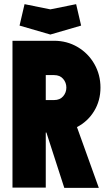

<svg xmlns="http://www.w3.org/2000/svg" viewBox="-20 -902 523 923"><path d="M40 -706H240Q302 -706 353 -676Q404 -646 433.5 -594.5Q463 -543 463 -481Q463 -418 432.5 -368Q402 -318 350 -291L455 1H289L203 -265H200V0H40ZM240 -421Q268 -421 283.5 -439Q299 -457 299 -481Q299 -505 283.5 -523Q268 -541 240 -541H200V-421ZM74 -779 98 -882 222 -857 346 -882 370 -779 222 -736Z"/></svg>

Font: Lineal Heavy
Style: Regular
Weight: 900
Designer: Created by Frank Adebiaye with contributions from Anton Moglia & Ariel Martín Pérez
Created by Frank ADEBIAYE with FontF
Foundry: Velvetyne Type Foundry
Version: Version 2.000